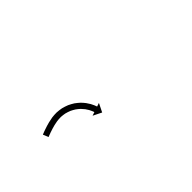

<svg xmlns="http://www.w3.org/2000/svg" viewBox="37 -836 622 622"><g transform="rotate(-45 347.5 -525.0)"><path d="M139.8 -558.6C139 -558.3 138.3 -558 137.6 -557.7L145.3 -539.3C146 -539.6 146.7 -539.9 147.4 -540.1C147.4 -540.1 147.3 -540.1 147.3 -540.1C147.3 -540.1 147.3 -540.1 147.3 -540.1C149.1 -540.8 150.9 -541.6 152.8 -542.3C152.8 -542.3 152.8 -542.3 152.7 -542.3C152.7 -542.2 152.7 -542.2 152.7 -542.2C155.5 -543.3 158.4 -544.4 161.2 -545.4C161.2 -545.4 161.2 -545.4 161.2 -545.4C161.2 -545.3 161.1 -545.3 161.1 -545.3C164.9 -546.6 168.6 -547.9 172.4 -549C172.4 -549 172.3 -549 172.3 -549C172.3 -549 172.2 -549 172.2 -549C176.7 -550.4 181.3 -551.6 185.8 -552.8C185.8 -552.8 185.8 -552.8 185.7 -552.8C185.7 -552.8 185.6 -552.8 185.6 -552.8C190.9 -554 196.2 -555.1 201.5 -556C201.5 -556 201.4 -556 201.3 -556C201.2 -556 201.1 -555.9 201.1 -555.9C207.1 -556.7 213.2 -557.1 219.4 -557.1C219.4 -557.1 219.2 -557.2 219 -557.2C218.9 -557.2 218.7 -557.2 218.7 -557.2C225 -556.8 231.3 -556 237.5 -554.9C237.5 -554.9 237.4 -554.9 237.2 -554.9C237.1 -555 236.9 -555 236.9 -555C243.1 -553.4 249.1 -551.5 255 -549.1C255 -549.1 254.9 -549.2 254.7 -549.3C254.6 -549.3 254.5 -549.4 254.5 -549.4C260 -546.8 265.4 -543.8 270.6 -540.5C270.6 -540.5 270.5 -540.6 270.4 -540.7C270.3 -540.8 270.1 -540.8 270.1 -540.8C274.8 -537.5 279.3 -533.8 283.5 -529.9C283.5 -529.9 283.4 -530 283.3 -530.1C283.2 -530.2 283.1 -530.3 283.1 -530.3C286.7 -526.6 290.1 -522.7 293.3 -518.6C293.3 -518.6 293.2 -518.7 293.1 -518.8C293.1 -518.9 293 -519 293 -519C295.5 -515.5 297.9 -511.8 300.1 -508C300.1 -508 300 -508.1 300 -508.2C299.9 -508.3 299.9 -508.4 299.9 -508.4C301.5 -505.4 303 -502.4 304.3 -499.3C304.3 -499.3 304.3 -499.4 304.3 -499.5C304.3 -499.5 304.2 -499.6 304.2 -499.6C305.1 -497.6 305.9 -495.6 306.6 -493.6C306.6 -493.6 306.6 -493.6 306.6 -493.6C306.6 -493.7 306.5 -493.7 306.5 -493.7C306.8 -493 307.1 -492.2 307.3 -491.5L294.8 -487.3L324.2 -472.7L338.7 -502.1L326.3 -497.9C326 -498.7 325.7 -499.5 325.4 -500.3C325.4 -500.3 325.4 -500.3 325.4 -500.3C325.4 -500.4 325.4 -500.4 325.4 -500.4C324.6 -502.7 323.6 -505 322.7 -507.2C322.7 -507.2 322.7 -507.3 322.7 -507.4C322.6 -507.4 322.6 -507.5 322.6 -507.5C321.1 -511 319.4 -514.4 317.6 -517.7C317.6 -517.7 317.5 -517.8 317.5 -517.9C317.4 -518 317.4 -518.1 317.4 -518.1C314.9 -522.4 312.2 -526.5 309.3 -530.5C309.3 -530.5 309.3 -530.6 309.2 -530.7C309.1 -530.8 309.1 -530.9 309.1 -530.9C305.4 -535.6 301.6 -540 297.5 -544.2C297.5 -544.2 297.4 -544.3 297.3 -544.4C297.2 -544.5 297.1 -544.6 297.1 -544.6C292.3 -549 287.2 -553.2 281.9 -557C281.9 -557 281.8 -557.1 281.6 -557.2C281.5 -557.3 281.4 -557.4 281.4 -557.4C275.5 -561.1 269.3 -564.5 263 -567.5C263 -567.5 262.8 -567.6 262.7 -567.6C262.5 -567.7 262.4 -567.7 262.4 -567.7C255.7 -570.4 248.8 -572.6 241.8 -574.4C241.8 -574.4 241.7 -574.4 241.5 -574.4C241.4 -574.5 241.2 -574.5 241.2 -574.5C234.2 -575.8 227.1 -576.7 219.9 -577.1C219.9 -577.1 219.8 -577.1 219.6 -577.1C219.5 -577.1 219.3 -577.1 219.3 -577.1C212.4 -577.1 205.4 -576.7 198.5 -575.8C198.5 -575.8 198.4 -575.8 198.3 -575.7C198.2 -575.7 198.1 -575.7 198.1 -575.7C192.4 -574.7 186.7 -573.6 181 -572.2C181 -572.2 181 -572.2 180.9 -572.2C180.8 -572.2 180.8 -572.2 180.8 -572.2C176 -570.9 171.2 -569.6 166.5 -568.2C166.5 -568.2 166.4 -568.1 166.4 -568.1C166.4 -568.1 166.3 -568.1 166.3 -568.1C162.4 -566.9 158.5 -565.6 154.6 -564.2C154.6 -564.2 154.6 -564.2 154.6 -564.2C154.6 -564.2 154.5 -564.2 154.5 -564.2C151.6 -563.1 148.6 -562.1 145.6 -561C145.6 -561 145.6 -560.9 145.6 -560.9C145.6 -560.9 145.6 -560.9 145.6 -560.9C143.7 -560.2 141.7 -559.4 139.8 -558.7C139.8 -558.7 139.8 -558.7 139.8 -558.7C139.8 -558.6 139.8 -558.6 139.8 -558.6Z"/></g></svg>

Font: FRB American Cursive Just Arrows
Style: Bold Italic
Weight: 700
Italic angle: -25°
Version: Version 2.0;Modular Font Editor K font №1